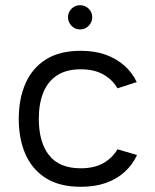

<svg xmlns="http://www.w3.org/2000/svg" viewBox="-20 -706 594 737"><path d="M431 -367Q411 -401 376 -420.5Q341 -440 290 -440Q235 -440 199.5 -417Q164 -394 146.5 -351.5Q129 -309 129 -250Q129 -160 168.5 -110Q208 -60 290 -60Q341 -60 376 -79.5Q411 -99 431 -133L506 -111Q489 -74 459 -46.5Q429 -19 387 -4Q345 11 290 11Q209 11 156.5 -22Q104 -55 78 -113.5Q52 -172 52 -250Q52 -327 78 -386Q104 -445 156.5 -478Q209 -511 290 -511Q344 -511 385.5 -496Q427 -481 457 -454.5Q487 -428 505 -391ZM287 -593Q268 -593 254.5 -607Q241 -621 241 -640Q241 -659 254.5 -672.5Q268 -686 287 -686Q307 -686 320.5 -672.5Q334 -659 334 -640Q334 -621 320.5 -607Q307 -593 287 -593Z"/></svg>

Font: Nata Sans
Style: Regular
Weight: 400
Designer: Daniel Uzquiano Cruz
Version: Version 1.001